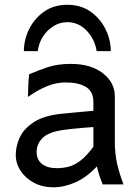

<svg xmlns="http://www.w3.org/2000/svg" viewBox="-20 -777 587 809"><path d="M463.9 -371.1V-180.7Q463.9 -127.9 474.1 -84.5Q484.4 -41 500.5 0H412.6Q407.7 -11.7 400.6 -32Q393.6 -52.2 388.2 -75.7Q345.2 -29.8 297.9 -8.8Q250.5 12.2 205.1 12.2Q159.2 12.2 123.3 -6.8Q87.4 -25.9 66.9 -57.1Q46.4 -88.4 46.4 -124.5Q46.4 -161.6 63.7 -198.7Q81.1 -235.8 123.8 -263.2Q166.5 -290.5 241.7 -297.9Q258.8 -299.8 286.1 -302.2Q313.5 -304.7 338.6 -307.1Q363.8 -309.6 373.5 -310.1V-346.7Q373.5 -391.1 342.5 -410.4Q311.5 -429.7 256.3 -429.7Q217.8 -429.7 179.2 -414.3Q140.6 -398.9 97.7 -368.7Q98.1 -379.4 98.6 -397.9Q99.1 -416.5 100.1 -435.1Q101.1 -453.6 102.5 -463.9Q139.6 -480 181.2 -493.9Q222.7 -507.8 278.3 -507.8Q362.8 -507.8 413.3 -468.5Q463.9 -429.2 463.9 -371.1ZM373.5 -158.7V-241.7Q361.3 -241.2 336.9 -239Q312.5 -236.8 287.4 -234.4Q262.2 -231.9 246.6 -229.5Q184.6 -220.7 159.4 -195.6Q134.3 -170.4 134.3 -136.7Q134.3 -104 157 -86.2Q179.7 -68.4 219.7 -68.4Q244.6 -68.4 268.8 -74.5Q293 -80.6 318.6 -99.9Q344.2 -119.1 373.5 -158.7ZM446.8 -561.5H387.2Q379.9 -610.8 345.7 -647.2Q311.5 -683.6 263.7 -683.6Q231.9 -683.6 205.1 -666.7Q178.2 -649.9 160.6 -622.3Q143.1 -594.7 139.2 -561.5H80.6Q80.6 -608.9 102.5 -653.8Q124.5 -698.7 165.5 -727.8Q206.5 -756.8 263.7 -756.8Q320.8 -756.8 361.8 -727.8Q402.8 -698.7 424.8 -653.8Q446.8 -608.9 446.8 -561.5Z"/></svg>

Font: Andika LitF DSA DSG
Style: Regular
Weight: 400
Designer: Victor Gaultney, Annie Olsen, Julie Remington, Don Collingsworth, Eric Hays, Becca Hirsbrunner
Foundry: SIL International
Version: Version 6.200 ; LitF DSA DSG; ttfautohint (v1.8.3.10-c5d8)